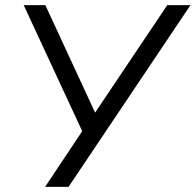

<svg xmlns="http://www.w3.org/2000/svg" viewBox="-20 -725 759 745"><path d="M155 0 299 -216 72 -705H156L349 -288L629 -705H719L246 0Z"/></svg>

Font: Nunito Sans
Style: Italic
Weight: 400
Italic angle: -9°
Designer: Vernon Adams
Foundry: Vernon Adams
Version: Version 3.006; ttfautohint (v1.8.3)